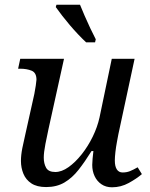

<svg xmlns="http://www.w3.org/2000/svg" viewBox="-20 -786 639 816"><path d="M456 10Q430 10 411 -3Q392 -16 382 -37.5Q372 -59 372 -85Q372 -96 373.5 -112Q375 -128 377 -144H369Q341 -99 314 -64.5Q287 -30 254 -10.5Q221 9 176 9Q137 9 113.5 -6.5Q90 -22 79.5 -47.5Q69 -73 69 -102Q69 -127 75 -157Q81 -187 87 -212L126 -387Q129 -401 132 -422Q135 -443 135 -447Q135 -477 114.5 -485.5Q94 -494 65 -494H57L66 -536H252L186 -237Q180 -210 173 -174Q166 -138 166 -116Q166 -91 176 -73Q186 -55 215 -55Q242 -55 271 -75.5Q300 -96 327 -130Q354 -164 374 -205Q394 -246 403 -287L455 -536H552L483 -215Q481 -204 477 -183Q473 -162 470.5 -140Q468 -118 468 -104Q468 -79 476.5 -66Q485 -53 501 -53Q518 -53 532 -58.5Q546 -64 565 -75L583 -46Q561 -27 527.5 -8.5Q494 10 456 10ZM346 -606Q330 -621 312 -640Q294 -659 277 -679Q260 -699 244.5 -719Q229 -739 217 -756L220 -766H320Q328 -746 339.5 -719.5Q351 -693 363.5 -666.5Q376 -640 387 -619L384 -606Z"/></svg>

Font: Noto Serif
Style: Italic
Weight: 400
Italic angle: -12°
Designer: Monotype Design Team
Foundry: Monotype Imaging Inc.
Version: Version 2.013